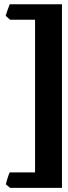

<svg xmlns="http://www.w3.org/2000/svg" viewBox="-20 -739 323 909"><path d="M27.8 150.4 7.8 133.8Q10.3 122.1 16.6 102.1Q22.9 82 25.9 77.1H146V-645.5H27.8L6.8 -664.1Q9.3 -672.9 15.9 -691.9Q22.5 -710.9 25.9 -718.8H273.4V150.4Z"/></svg>

Font: Dai Banna SIL
Style: Bold
Weight: 700
Designer: Victor Gaultney
Foundry: SIL International
Version: Version 4.000